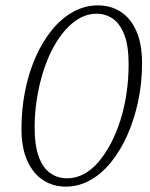

<svg xmlns="http://www.w3.org/2000/svg" viewBox="-20 -683 557 715"><path d="M225 12Q177 12 140 -12.5Q103 -37 81.5 -84.5Q60 -132 60 -204Q60 -277 73.5 -344.5Q87 -412 112.5 -470Q138 -528 173.5 -571.5Q209 -615 252.5 -639Q296 -663 345 -663Q392 -663 429 -639.5Q466 -616 487.5 -568Q509 -520 509 -447Q509 -374 494.5 -306Q480 -238 454.5 -180.5Q429 -123 394 -79.5Q359 -36 316 -12Q273 12 225 12ZM230 -19Q262 -19 291.5 -34.5Q321 -50 346 -79Q371 -108 392 -147.5Q413 -187 428 -234Q443 -281 451 -334.5Q459 -388 459 -444Q459 -512 443 -553.5Q427 -595 400 -613.5Q373 -632 339 -632Q308 -632 279 -616.5Q250 -601 224 -572Q198 -543 177 -503.5Q156 -464 141 -416.5Q126 -369 117.5 -316Q109 -263 109 -208Q109 -141 124.5 -99Q140 -57 167.5 -38Q195 -19 230 -19Z"/></svg>

Font: Source Serif 4 18pt Light
Style: Italic
Weight: 300
Italic angle: -12°
Designer: Frank Grießhammer
Foundry: Adobe Systems Incorporated
Version: Version 4.004;hotconv 1.0.116;makeotfexe 2.5.65601